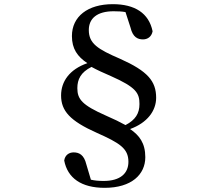

<svg xmlns="http://www.w3.org/2000/svg" viewBox="-20 -779 1040 921"><path d="M521 -759C401 -759 325 -700 325 -606C325 -545 351 -508 399 -476C313 -446 273 -388 273 -321C273 -247 316 -199 444 -142C554 -93 596 -67 596 -3C596 52 558 89 477 89C453 89 433 87 416 83L394 9C383 -37 359 -48 333 -48C312 -48 292 -36 288 -9C304 75 370 122 482 122C611 122 677 58 677 -25C677 -93 648 -130 604 -160C687 -190 729 -248 729 -310C729 -390 688 -438 556 -497C449 -543 406 -570 406 -635C406 -690 445 -725 525 -725C548 -725 566 -724 582 -721L606 -647C617 -600 641 -590 666 -590C687 -590 707 -602 712 -629C694 -716 627 -759 521 -759ZM582 -179C555 -194 528 -207 487 -225C374 -275 351 -303 351 -356C351 -398 367 -432 419 -458C448 -442 473 -431 512 -414C634 -360 649 -332 649 -280C649 -235 630 -204 582 -179Z"/></svg>

Font: Noto Serif CJK JP SemiBold
Style: Regular
Weight: 600
Designer: Ryoko NISHIZUKA 西塚涼子 (kana & ideographs); Frank Grießhammer (Latin, Greek & Cyrillic); Wenlong ZHANG 张文龙 (bopomofo); San
Foundry: Adobe
Version: Version 2.001;hotconv 1.1.0;makeotfexe 2.6.0